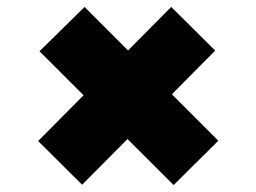

<svg xmlns="http://www.w3.org/2000/svg" viewBox="-20 -626 740 554"><path d="M224 -606 610 -220 481 -92 94 -478ZM90 -219 474 -606 601 -480 217 -93Z"/></svg>

Font: Parkinsans Light ExtraBold
Style: Regular
Weight: 800
Version: Version 1.000